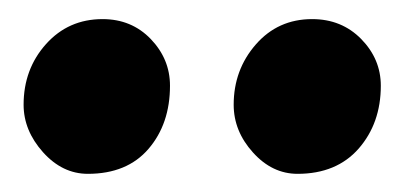

<svg xmlns="http://www.w3.org/2000/svg" viewBox="-20 -845 438 205"><path d="M297.7 -659.4Q270.6 -659.4 250.1 -682.2Q229.5 -705 229.5 -733.2Q229.5 -770.5 253.2 -797.6Q276.8 -824.6 313.3 -824.6Q344.8 -824.6 365.7 -803.3Q386.6 -781.9 386.6 -753.5Q386.6 -713.5 363 -686.4Q339.3 -659.4 297.7 -659.4ZM73.8 -659.4Q46.6 -659.4 25.9 -682.5Q5.2 -705.7 5.2 -733.2Q5.2 -771.2 29.1 -797.9Q53 -824.6 89.5 -824.6Q120.5 -824.6 141 -803.3Q161.5 -781.9 161.5 -753.5Q161.5 -712.8 138.6 -686.1Q115.7 -659.4 73.8 -659.4Z"/></svg>

Font: Merriweather Sans Variable Regular
Style: Italic
Weight: 300
Italic angle: -8°
Designer: Eben Sorkin
Foundry: Eben Sorkin
Version: Version 2.001